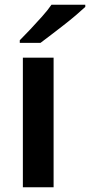

<svg xmlns="http://www.w3.org/2000/svg" viewBox="-20 -786 378 806"><path d="M205 0H76V-544H205ZM338 -757Q322 -742 298.5 -722Q275 -702 248 -681Q221 -660 195.5 -640.5Q170 -621 150 -606H63V-617Q82 -636 107 -662.5Q132 -689 156.5 -716.5Q181 -744 196 -766H338Z"/></svg>

Font: Noto Sans Hebrew Thin SemiBold
Style: Regular
Weight: 600
Version: Version 3.001